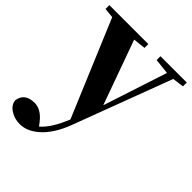

<svg xmlns="http://www.w3.org/2000/svg" viewBox="-235 -669 1063 1063"><g transform="rotate(45 296.0 -137.5)"><path d="M599 -516 532 -507 316 68Q276 175 213 228Q162 271 108 271Q65 271 32 249Q-2 226 -3 193Q8 129 83 129Q134 129 177 184L193 205Q245 161 288 54L51 -510L-7 -516V-546H298V-516L225 -508L361 -130L484 -506L393 -516V-546H599Z"/></g></svg>

Font: Source Han Serif SC Heavy
Style: Regular
Weight: 900
Designer: Ryoko NISHIZUKA  (kana & ideographs); Frank Grießhammer (Latin, Greek & Cyrillic); Wenlong ZHANG  (bopomofo); Sandoll Co
Foundry: Adobe Systems Incorporated
Version: Version 1.001 October 20, 2017